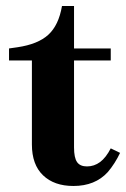

<svg xmlns="http://www.w3.org/2000/svg" viewBox="-20 -607 419 638"><path d="M224 11Q160 11 123 -24.5Q86 -60 86 -127V-406H10V-446L38 -450Q106 -460 140.5 -491.5Q175 -523 186 -587H226V-117Q226 -83 236 -68.5Q246 -54 269 -54Q293 -54 312.5 -68.5Q332 -83 348 -114L379 -99Q371 -82 360.5 -65.5Q350 -49 338 -35Q296 11 224 11ZM216 -406V-446H348V-406Z"/></svg>

Font: Baskervville
Style: Bold
Weight: 700
Version: Version 1.100